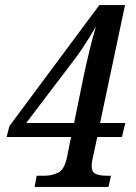

<svg xmlns="http://www.w3.org/2000/svg" viewBox="-20 -734 535 754"><path d="M116 0 124 -44H156Q184 -44 208.5 -56Q233 -68 243 -116L259 -196H6L17 -239L370 -714H471L373 -251H472L459 -196H362L344 -112Q340 -96 340 -82Q340 -58 356 -51Q372 -44 398 -44H416L406 0ZM275 -504 83 -251H271L309 -437Q318 -480 330.5 -532Q343 -584 357 -631Q346 -611 331 -587Q316 -563 301 -540.5Q286 -518 275 -504Z"/></svg>

Font: Noto Serif Tamil Condensed Medium
Style: Italic
Weight: 500
Width: 3
Italic angle: -12°
Designer: Indian Type Foundry, Tom Grace, and the Monotype Design Team
Foundry: Monotype Imaging Inc.
Version: Version 2.003; ttfautohint (v1.8.4.7-5d5b)